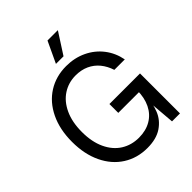

<svg xmlns="http://www.w3.org/2000/svg" viewBox="-257 -1085 1242 1242"><g transform="rotate(-45 363.5 -464.5)"><path d="M43.9 -363.3Q43.9 -476.6 84.7 -561.3Q125.5 -646 198 -691.7Q270.5 -737.3 363.8 -737.3Q439.5 -737.3 502.9 -707.3Q566.4 -677.2 607.9 -623.3Q649.4 -569.3 662.6 -499.5H566.9Q551.8 -546.4 523.7 -580.6Q495.6 -614.7 455.3 -633.1Q415 -651.4 364.3 -651.4Q299.3 -651.4 247.1 -617.7Q194.8 -584 164.6 -519Q134.3 -454.1 134.3 -363.3Q134.3 -272.9 164.8 -208Q195.3 -143.1 248.5 -109.6Q301.8 -76.2 369.6 -76.2Q433.6 -76.2 480.7 -103.8Q527.8 -131.3 553 -182.6Q578.1 -233.9 578.1 -303.2H590.8V-235.4Q590.8 -170.4 568.8 -115.2Q546.9 -60.1 495.4 -25.1Q443.8 9.8 361.3 9.8Q269 9.8 197 -35.9Q125 -81.5 84.5 -166Q43.9 -250.5 43.9 -363.3ZM580.1 -182.1V-284.7H388.2V-365.7H668V0H595.2ZM395.5 -939.5H490.2L396.5 -793.9H327.1Z"/></g></svg>

Font: Intratopia Thin
Style: Regular
Weight: 100
Designer: Rasmus Andersson
Foundry: rsms
Version: Version 3.000;Glyphs 3.2.3 (3260)